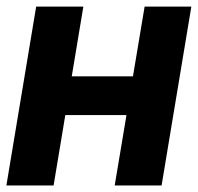

<svg xmlns="http://www.w3.org/2000/svg" viewBox="-21 -566 604 586"><path d="M433.1 -333 413.6 -214.8H128.9L148.4 -333ZM233.4 -545.9 142.6 0H-1.5L89.4 -545.9ZM563 -545.9 472.2 0H329.1L420.4 -545.9Z"/></svg>

Font: Inter Tight
Style: Bold Italic
Weight: 700
Italic angle: -9.39999°
Designer: Rasmus Andersson
Foundry: rsms
Version: Version 3.004